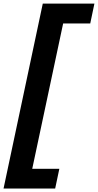

<svg xmlns="http://www.w3.org/2000/svg" viewBox="-47 -846 553 1084"><path d="M486 -825.5 462.5 -713.5H309.5L135 107H288L264.5 218.5H-27L194.5 -825.5Z"/></svg>

Font: Epilogue
Style: Bold Italic
Weight: 700
Italic angle: -12°
Designer: Tyler Finck
Foundry: Etcetera Type Co
Version: Version 2.111; ttfautohint (v1.8.3)